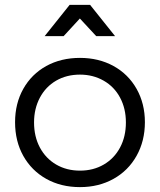

<svg xmlns="http://www.w3.org/2000/svg" viewBox="-20 -767 658 790"><path d="M42 0ZM576.2 -264.2Q576.2 -187 542 -126Q507.8 -64.9 447 -31Q386.2 2.9 309.1 2.9Q231 2.9 170.4 -31Q109.9 -64.9 75.9 -125.5Q42 -186 42 -264.2Q42 -341.3 75.9 -401.6Q109.9 -461.9 170.4 -495.4Q231 -528.8 309.1 -528.8Q386.2 -528.8 447 -495.4Q507.8 -461.9 542 -401.4Q576.2 -340.8 576.2 -264.2ZM120.1 -263.2Q120.1 -205.1 144 -160.2Q168 -115.2 210.9 -90.1Q253.9 -64.9 309.1 -64.9Q364.3 -64.9 407.2 -90.1Q450.2 -115.2 474.1 -160.2Q498 -205.1 498 -263.2Q498 -320.3 474.1 -365.2Q450.2 -410.2 406.5 -435.1Q362.8 -460 309.1 -460Q253.9 -460 210.9 -435.1Q168 -410.2 144 -365Q120.1 -319.8 120.1 -263.2ZM453.6 -618.2H376L308.6 -690.9L241.7 -618.2H163.6L266.6 -747.1H350.6Z"/></svg>

Font: Argentum Sans Light
Style: Regular
Weight: 300
Designer: Julieta Ulanovsky (Modified by Cristiano Sobral)
Foundry: Julieta Ulanovsky
Version: Version 1.000; ttfautohint (v1.5.65-e2d9)